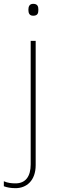

<svg xmlns="http://www.w3.org/2000/svg" viewBox="-70 -741 297 1001"><path d="M78 -690C78 -673 83 -659 103 -659C127 -659 130 -673 130 -690C130 -706 127 -721 103 -721C83 -721 78 -706 78 -690ZM11 240C68 240 116 201 116 120V-528H90V116C90 178 64 215 11 215C-9 215 -30 213 -50 204V230C-34 236 -14 240 11 240Z"/></svg>

Font: Noto Sans Arabic Thin
Style: Regular
Weight: 100
Designer: Monotype Design Team, Nadine Chahine, Nizar Qandah and Khaled Hosny
Foundry: Monotype Imaging Inc.
Version: Version 2.012